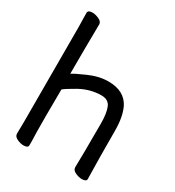

<svg xmlns="http://www.w3.org/2000/svg" viewBox="-176 -816 853 937"><g transform="rotate(30 250.0 -348.0)"><path d="M100.1 17.1Q84 17.1 64.5 8.1Q44.9 -1 44.9 -17.1L45.9 -87.9Q45.9 -600.1 45.4 -621.1Q44.9 -642.1 44.4 -664.6Q43.9 -687 43.9 -696.8Q43.9 -712.9 69.8 -712.9Q85.9 -712.9 106 -703.9Q126 -694.8 126 -679.2Q124 -546.9 124 -399.9Q138.2 -410.2 195.6 -435.5Q252.9 -460.9 305.2 -460.9Q396 -460.9 429.2 -394Q452.1 -345.2 452.1 -267.1Q452.1 -118.2 455.1 2Q455.1 17.1 429.2 17.1Q412.1 17.1 392.6 8.1Q373 -1 373 -17.1Q375 -84 375 -263.2Q375 -321.8 362.1 -353.3Q349.1 -384.8 310.1 -384.8Q246.1 -384.8 188 -352.1Q137.2 -323.2 125 -312Q125 -234.9 124 -164.1Q124 -55.2 126 -22.9V2Q126 17.1 100.1 17.1Z"/></g></svg>

Font: LXGW WenKai Mono GB Screen
Style: Regular
Weight: 400
Monospace: yes
Designer: LXGW / Fontworks Inc.
Foundry: LXGW / Fontworks Inc.
Version: Version 1.510;January 18,2025